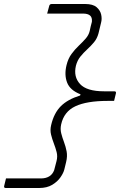

<svg xmlns="http://www.w3.org/2000/svg" viewBox="-38 -780 658 961"><path d="M295 -454Q303 -487 320 -510Q337 -533 356 -551Q375 -569 390.5 -586.5Q406 -604 411 -625Q413 -636 416 -648Q419 -660 422 -671Q424 -693 412.5 -702.5Q401 -712 378 -712H198Q201 -722 203 -730.5Q205 -739 208 -749Q210 -760 221 -760H388Q427 -760 445.5 -744Q464 -728 468.5 -706.5Q473 -685 468 -667L455 -613Q448 -587 432.5 -568.5Q417 -550 398.5 -533Q380 -516 364.5 -497Q349 -478 342 -451Q329 -396 362.5 -359.5Q396 -323 483 -323H534Q545 -323 542 -312Q540 -303 537.5 -293.5Q535 -284 533 -275H501Q396 -275 339 -248Q282 -221 268 -157Q263 -134 268.5 -112.5Q274 -91 282.5 -68.5Q291 -46 295.5 -22Q300 2 293 31L284 68Q280 85 265 107Q250 129 223.5 145Q197 161 158 161H-9Q-20 161 -17 150Q-15 140 -12.5 131.5Q-10 123 -8 113H168Q191 113 208 103Q225 93 233 72Q236 61 239 49Q242 37 245 26Q251 3 245.5 -18.5Q240 -40 231.5 -62Q223 -84 217.5 -106.5Q212 -129 218 -154Q232 -214 266.5 -248.5Q301 -283 363 -302L365 -308Q313 -328 298 -366.5Q283 -405 295 -454Z"/></svg>

Font: Recursive Mn Lnr St Lt
Style: Italic
Weight: 300
Italic angle: -15°
Monospace: yes
Version: Version 1.079;hotconv 1.0.112;makeotfexe 2.5.65598; ttfautoh